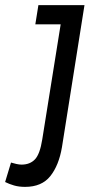

<svg xmlns="http://www.w3.org/2000/svg" viewBox="-59 -720 350 750"><path d="M-39 -9 -16 -85Q-6 -82 5 -79.5Q16 -77 25 -77Q58 -77 77.5 -97.5Q97 -118 106 -175L178 -625H79L91 -700H271L183 -145Q171 -74 137.5 -32Q104 10 39 10Q15 10 -4 4.5Q-23 -1 -39 -9Z"/></svg>

Font: Georama Extra Condensed Medium
Style: Italic
Weight: 500
Width: 2
Italic angle: -9°
Designer: Jean-Baptiste Levee
Foundry: Production Type
Version: Version 1.000